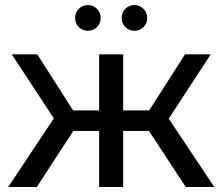

<svg xmlns="http://www.w3.org/2000/svg" viewBox="-20 -747 889 767"><path d="M575 -224 722 0H836L654 -273L822 -530H719L576 -306H472V-530H376V-306H272L129 -530H27L195 -274L13 0H127L273 -224H376V0H472V-224ZM295 -638.5C305 -628.8 317 -624 331 -624C345 -624 357 -628.8 367 -638.5C377 -648.2 382 -660.3 382 -675C382 -689.7 377 -702 367 -712C357 -722 345 -727 331 -727C317 -727 305 -722 295 -712C285 -702 280 -689.7 280 -675C280 -660.3 285 -648.2 295 -638.5ZM481 -638.5C491 -628.8 503 -624 517 -624C531 -624 543 -628.8 553 -638.5C563 -648.2 568 -660.3 568 -675C568 -689.7 563 -702 553 -712C543 -722 531 -727 517 -727C503 -727 491 -722 481 -712C471 -702 466 -689.7 466 -675C466 -660.3 471 -648.2 481 -638.5Z"/></svg>

Font: Rookery
Style: Regular
Weight: 400
Designer: Ryan Kimball / Julieta Ulanovsky
Foundry: Motorola Mobility LLC.
Version: Version 1.0